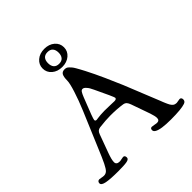

<svg xmlns="http://www.w3.org/2000/svg" viewBox="-239 -1087 1273 1273"><g transform="rotate(-45 397.0 -451.0)"><path d="M303.7 -768.3Q275.4 -792.5 275.4 -829.1Q275.4 -865.7 303.7 -889.9Q332 -914.1 375.5 -914.1Q418.9 -914.1 447.3 -889.9Q475.6 -865.7 475.6 -829.1Q475.6 -792.5 447.3 -768.3Q418.9 -744.1 375.5 -744.1Q332 -744.1 303.7 -768.3ZM338.1 -869.4Q325.7 -855 325.7 -829.1Q325.7 -803.2 338.1 -788.6Q350.6 -773.9 375.5 -773.9Q400.4 -773.9 412.8 -788.6Q425.3 -803.2 425.3 -829.1Q425.3 -855 412.8 -869.4Q400.4 -883.8 375.5 -883.8Q350.6 -883.8 338.1 -869.4ZM234.9 -252.9 188.5 -126.5Q170.9 -79.1 170.9 -55.7Q170.9 -31.7 202.1 -31.7Q208.5 -31.7 220.9 -34.7Q233.4 -37.6 237.8 -37.6Q253.9 -37.6 253.9 -17.1Q253.9 -2 230 2.7Q206.1 7.3 149.9 7.3Q75.2 7.3 39.3 0.2Q3.4 -6.8 3.4 -24.4Q3.4 -33.2 8.3 -38.8Q13.2 -44.4 22 -44.4Q27.3 -44.4 39.8 -41.7Q52.2 -39.1 61 -39.1Q78.1 -39.1 90.1 -50.5Q102.1 -62 118.2 -94.5Q134.3 -127 165 -201.2L267.1 -442.9Q295.4 -510.3 314.9 -571.5Q334.5 -632.8 334.5 -657.7Q334.5 -690.9 343 -707Q351.6 -723.1 374.5 -723.1Q382.8 -723.1 390.4 -720.5Q397.9 -717.8 405.8 -709.7Q413.6 -701.7 418.9 -695.6Q424.3 -689.5 433.6 -673.6Q442.9 -657.7 447.5 -648.9Q452.1 -640.1 463.9 -618.2Q493.7 -560.5 525.1 -490.7Q556.6 -420.9 576.2 -373.5Q595.7 -326.2 628.9 -242.7Q662.1 -159.2 676.8 -124Q678.7 -118.7 683.3 -107.2Q688 -95.7 690.2 -90.8Q692.4 -85.9 696.3 -77.4Q700.2 -68.8 702.9 -64.7Q705.6 -60.5 709.7 -55.2Q713.9 -49.8 718 -46.9Q722.2 -43.9 727.1 -42Q738.3 -39.1 744.6 -39.6Q751 -40 760.7 -42.2Q770.5 -44.4 774.9 -44.4Q782.7 -44.4 786.6 -38.8Q790.5 -33.2 790.5 -25.4Q790.5 -7.3 772 -1Q735.4 11.7 638.7 11.7Q543.5 11.7 513.2 -6.8Q499.5 -14.6 499.5 -27.3Q499.5 -44.4 514.6 -44.4Q521 -44.4 535.9 -41.3Q550.8 -38.1 557.6 -38.1Q580.6 -38.1 580.6 -61.5Q580.6 -78.6 568.8 -113.8L522.5 -245.1Q516.6 -262.7 508.3 -272Q500 -281.2 485.8 -283.7Q437 -291.5 372.1 -291.5Q330.1 -291.5 270 -284.2Q256.3 -282.2 248.3 -275.1Q240.2 -268.1 234.9 -252.9ZM366.2 -341.8Q389.6 -341.8 420.9 -340.6Q452.1 -339.4 459 -339.4Q479 -339.4 479 -352.1Q479 -356 462.9 -392.1L418 -487.8Q409.7 -504.9 404.5 -514.2Q399.4 -523.4 388.4 -535.2Q377.4 -546.9 366.7 -546.9Q356.9 -546.9 349.9 -536.1Q342.8 -525.4 333.5 -502L288.1 -385.7Q275.9 -352.5 275.9 -346.2Q275.9 -341.3 278.1 -338.9Q280.3 -336.4 282.7 -335.9Q285.2 -335.4 290 -335.4Q292 -335.4 302.7 -337.2Q313.5 -338.9 330.8 -340.3Q348.1 -341.8 366.2 -341.8Z"/></g></svg>

Font: Cooper*
Style: Regular
Weight: 400
Designer: Owen Earl
Foundry: indestructible type*
Version: Version 0.001